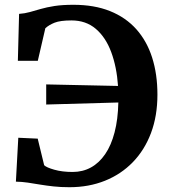

<svg xmlns="http://www.w3.org/2000/svg" viewBox="-20 -771 708 802"><path d="M269.9 11Q234 11 203.8 7.7Q173.6 4.4 147.2 0Q120.8 -4.5 95.9 -8.2Q71.1 -11.8 46.4 -12.2L56.4 -195.6L137.5 -191.9L164.5 -80.8Q174.3 -71.3 207.2 -62Q240 -52.7 283.3 -52.7Q325.4 -52.7 359.8 -71.5Q394.1 -90.3 419.3 -127.1Q444.5 -163.8 458.6 -218.1Q472.8 -272.3 474.3 -342.9L173 -334.4V-418.4L473 -412Q467.5 -491.7 444.5 -553.5Q421.5 -615.3 380.2 -650.5Q339 -685.7 278.5 -685.7Q231.7 -685.7 207.9 -676.2Q184.1 -666.6 169.4 -653.1L137.9 -516.9H54.6L59.7 -713Q83.6 -714.7 104.9 -720.7Q126.2 -726.6 150.5 -733.7Q174.8 -740.7 207.5 -745.9Q240.3 -751 286.7 -751Q373.9 -751 439.5 -724.7Q505.1 -698.4 549.3 -649.1Q593.4 -599.7 615.5 -530.5Q637.6 -461.2 637.6 -375.7Q637.6 -287 610.8 -215.6Q583.9 -144.1 534.7 -93.5Q485.5 -42.9 418.3 -16Q351.1 11 269.9 11Z"/></svg>

Font: Merriweather Light
Style: Regular
Weight: 300
Designer: Eben Sorkin
Foundry: Eben Sorkin
Version: Version 2.100